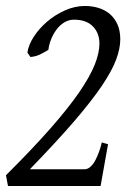

<svg xmlns="http://www.w3.org/2000/svg" viewBox="-20 -623 442 643"><path d="M382.8 -491.2Q382.8 -460.9 369.1 -423.8Q355.5 -386.7 321.3 -335.9Q287.1 -285.2 228.5 -217Q169.9 -148.9 80.1 -56.2H263.2Q274.4 -56.2 283.9 -65.4Q293.5 -74.7 300 -87.6Q306.6 -100.6 311.5 -114.3Q316.4 -127.9 318.6 -136.7Q320.8 -145.5 320.8 -146L341.8 -140.1L316.9 0H6.8L0 -36.1Q88.9 -124.5 148.9 -192.9Q209 -261.2 245.4 -314.2Q281.7 -367.2 297.4 -406.7Q313 -446.3 313 -477.1Q313 -512.2 291 -534.7Q269 -557.1 228 -557.1Q210 -557.1 195.1 -547.9Q180.2 -538.6 169.2 -523.9Q158.2 -509.3 151.1 -491.2Q144 -473.1 142.1 -456.1Q134.3 -451.7 127.7 -447.8Q121.1 -443.8 114.3 -440.7Q107.4 -437.5 99.9 -435.3Q92.3 -433.1 82 -432.1L71.8 -446.8Q75.2 -472.2 93 -499.8Q110.8 -527.3 137.5 -550.3Q164.1 -573.2 197.3 -588.1Q230.5 -603 264.2 -603Q288.6 -603 310.1 -596.4Q331.5 -589.8 347.7 -576.2Q363.8 -562.5 373.3 -541.5Q382.8 -520.5 382.8 -491.2Z"/></svg>

Font: Akkhara
Style: Italic
Weight: 400
Italic angle: -7°
Designer: J. Victor Gaultney
Version: Version 1.00 June 13, 2006, initial release